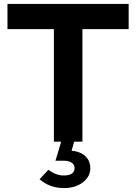

<svg xmlns="http://www.w3.org/2000/svg" viewBox="-20 -720 692 976"><path d="M306 236Q232 236 181 191L226 143Q264 172 304 172Q359 172 359 134Q359 117 344.5 107Q330 97 304 97H262L291 0H254V-572H18V-700H634V-572H399V0H357L344 46Q388 50 413.5 73.5Q439 97 439 135Q439 178 401 207Q363 236 306 236Z"/></svg>

Font: Red Hat Display
Style: Bold
Weight: 700
Designer: Pentagram, MCKL
Foundry: Pentagram, MCKL
Version: Version 1.023; ttfautohint (v1.8.3)